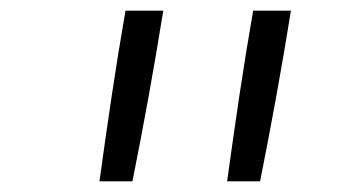

<svg xmlns="http://www.w3.org/2000/svg" viewBox="-20 -792 640 361"><path d="M167 -451Q178 -531 190 -611.5Q202 -692 216 -772H287Q274 -691 259.5 -611Q245 -531 229 -451ZM407 -451Q418 -531 430 -611.5Q442 -692 456 -772H527Q514 -691 499.5 -611Q485 -531 469 -451Z"/></svg>

Font: Iosevka Curly Slab LtEx
Style: Italic
Weight: 300
Width: 7
Italic angle: -9°
Monospace: yes
Designer: Belleve Invis
Foundry: Belleve Invis
Version: Version 11.1.0; ttfautohint (v1.8.3)